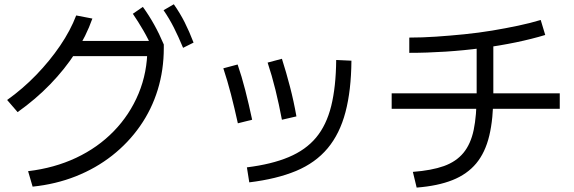

<svg xmlns="http://www.w3.org/2000/svg" viewBox="-20 -871 2680 896"><path d="M111.1 -72.2Q233.3 -86.7 335 -134.4Q436.7 -182.2 511.1 -258.9Q585.6 -335.6 626.7 -434.4Q667.8 -533.3 667.8 -646.7L701.1 -608.9H294.4V-680H733.3L744.4 -663.3V-646.7Q744.4 -544.4 716.1 -452.2Q687.8 -360 633.3 -282.2Q578.9 -204.4 503.3 -145Q427.8 -85.6 333.9 -48.3Q240 -11.1 132.2 0ZM13.3 -404.4Q86.7 -456.7 149.4 -521.7Q212.2 -586.7 260.6 -657.8Q308.9 -728.9 335.6 -798.9L411.1 -784.4Q382.2 -702.2 332.2 -625Q282.2 -547.8 214.4 -477.8Q146.7 -407.8 62.2 -347.8ZM695.6 -636.7Q672.2 -688.9 648.9 -728.9Q625.6 -768.9 600 -806.7L646.7 -838.9Q675.6 -798.9 699.4 -756.1Q723.3 -713.3 744.4 -663.3ZM834.4 -647.8Q812.2 -701.1 791.1 -742.8Q770 -784.4 743.3 -823.3L791.1 -851.1Q820 -810 841.7 -767.2Q863.3 -724.4 883.3 -672.2Z M1132.2 -90Q1247.8 -104.4 1327.2 -137.8Q1406.7 -171.1 1455 -228.9Q1503.3 -286.7 1525.6 -376.1Q1547.8 -465.6 1548.9 -591.1L1620 -587.8Q1618.9 -448.9 1592.2 -347.8Q1565.6 -246.7 1508.9 -178.9Q1452.2 -111.1 1361.7 -73.3Q1271.1 -35.6 1143.3 -20ZM1090 -295.6Q1074.4 -366.7 1057.8 -431.1Q1041.1 -495.6 1022.2 -552.2L1088.9 -570Q1107.8 -515.6 1124.4 -450.6Q1141.1 -385.6 1156.7 -312.2ZM1295.6 -312.2Q1282.2 -383.3 1265.6 -451.1Q1248.9 -518.9 1228.9 -578.9L1295.6 -596.7Q1315.6 -534.4 1333.3 -466.1Q1351.1 -397.8 1363.3 -327.8Z M1906.7 -68.9Q1994.4 -75.6 2051.7 -96.1Q2108.9 -116.7 2142.8 -157.8Q2176.7 -198.9 2190.6 -265Q2204.4 -331.1 2204.4 -428.9V-690H2282.2V-428.9Q2282.2 -316.7 2263.3 -237.8Q2244.4 -158.9 2202.2 -108.3Q2160 -57.8 2091.7 -30.6Q2023.3 -3.3 1924.4 4.4ZM1807.8 -363.3V-435.6H2592.2V-363.3ZM1890 -695.6Q1950 -695.6 2015 -700Q2080 -704.4 2146.7 -711.1Q2213.3 -717.8 2276.7 -728.3Q2340 -738.9 2397.8 -751.1Q2455.6 -763.3 2503.3 -777.8L2524.4 -707.8Q2462.2 -688.9 2387.2 -673.3Q2312.2 -657.8 2228.9 -646.7Q2145.6 -635.6 2058.9 -630Q1972.2 -624.4 1890 -624.4Z"/></svg>

Font: Paperlogy 4 Regular
Style: Regular
Weight: 400
Designer: redesigned by Lee Juim, glyphs from Gmarket Sans & Montserrat
Foundry: PT&
Version: Version 1.001